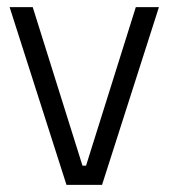

<svg xmlns="http://www.w3.org/2000/svg" viewBox="-20 -520 474 540"><path d="M7 -500H72L212 -54H222L362 -500H427L267 0H167Z"/></svg>

Font: Changa ExtraLight
Style: Regular
Weight: 250
Designer: Eduardo Rodriguez Tunni
Foundry: Eduardo Rodriguez Tunni
Version: Version 3.002; ttfautohint (v1.8.2)